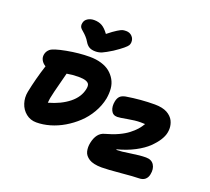

<svg xmlns="http://www.w3.org/2000/svg" viewBox="-169 -1178 1638 1498"><g transform="rotate(20 650.5 -429.0)"><path d="M632.8 -961.9Q663.1 -961.9 682.6 -941.4Q702.1 -920.9 700.2 -891.1Q699.2 -877.4 693.1 -866.9Q687 -856.4 663.1 -836.2Q639.2 -815.9 591.8 -784.2Q539.6 -752 513.9 -741Q488.3 -730 460 -730Q427.7 -730 408 -741.7Q388.2 -753.4 374 -777.8Q362.3 -797.9 347.4 -814Q332.5 -830.1 321.8 -838.9Q311 -847.7 301.8 -856.7Q292.5 -865.7 289.1 -877Q285.6 -888.2 289.1 -903.8Q293.5 -928.2 316.2 -942.6Q338.9 -957 369.1 -957Q407.2 -957 434.8 -941.4Q462.4 -925.8 491.2 -886.2Q536.1 -922.4 564 -939.2Q591.8 -956.1 603.3 -959Q614.7 -961.9 632.8 -961.9ZM215.8 -51.8Q167 -51.8 130.1 -81.3Q93.3 -110.8 78.4 -157.5Q63.5 -204.1 73.2 -253.9Q96.2 -368.7 134.8 -487.8Q110.8 -502 98.9 -523.9Q86.9 -545.9 91.8 -570.8Q96.2 -597.2 119.1 -617.2Q145 -638.2 245.6 -657Q346.2 -675.8 435.1 -675.8Q487.8 -675.8 531 -662.8Q574.2 -649.9 603 -626.5Q631.8 -603 650.4 -570.6Q668.9 -538.1 672.4 -498.5Q675.8 -459 668 -414.1Q655.3 -351.1 621.8 -293.7Q588.4 -236.3 542.2 -193.1Q496.1 -149.9 441.2 -117.4Q386.2 -85 328.4 -68.4Q270.5 -51.8 215.8 -51.8ZM815.9 104Q781.2 104 754.4 98.1Q727.5 92.3 710.4 81.3Q693.4 70.3 682.4 56.6Q671.4 43 667.2 25.4Q663.1 7.8 663.1 -9.3Q663.1 -26.4 667 -45.9Q685.5 -134.8 750 -150.9Q808.1 -166.5 854.2 -187.7Q900.4 -209 931.6 -233.2Q962.9 -257.3 983.2 -280.3Q1003.4 -303.2 1019 -330.1Q1009.3 -331.1 981.9 -331.1Q937.5 -331.1 876 -319.6Q814.5 -308.1 794.9 -308.1Q758.3 -308.1 743.2 -340.1Q728 -372.1 736.8 -416Q742.2 -442.9 756.6 -458.3Q771 -473.6 801.8 -480Q923.3 -500 1039.1 -500Q1070.8 -500 1096.9 -494.4Q1123 -488.8 1141.4 -478.8Q1159.7 -468.8 1173.6 -455.1Q1187.5 -441.4 1195.3 -426Q1203.1 -410.6 1207 -393.3Q1210.9 -376 1210.7 -359.4Q1210.4 -342.8 1207 -326.2Q1201.2 -296.9 1180.2 -263.4Q1159.2 -230 1121.6 -193.4Q1084 -156.7 1020.3 -123Q956.5 -89.4 877 -68.8Q875.5 -64 879.9 -64Q915 -64 990.5 -75.9Q1065.9 -87.9 1115.2 -87.9Q1161.6 -87.9 1182.1 -55.9Q1202.6 -23.9 1192.9 23.9Q1187.5 52.2 1168.7 68.1Q1149.9 84 1117.2 84Q1079.1 84 972.2 94Q865.2 104 815.9 104ZM253.9 -268.1Q252.9 -263.2 252.2 -256.8Q251.5 -250.5 250.5 -241.7Q249.5 -232.9 249 -227.1Q349.6 -254.9 415.5 -307.6Q481.4 -360.4 495.1 -431.2Q500 -455.1 494.4 -469Q488.8 -482.9 467.3 -491Q445.8 -499 404.8 -499Q355.5 -499 309.1 -490.2Q304.2 -467.8 284.4 -394.3Q264.6 -320.8 253.9 -268.1Z"/></g></svg>

Font: Shantell Sans Irregular Bouncy
Style: Italic
Weight: 800
Italic angle: -11.31°
Designer: Stephen Nixon, Anya Danilova, Shantell Martin
Foundry: Arrow Type
Version: Version 1.006;[9816181b4]